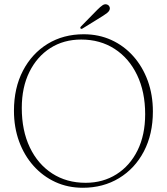

<svg xmlns="http://www.w3.org/2000/svg" viewBox="-20 -874 790 908"><path d="M376 -712Q447 -712 506.8 -684.8Q566.5 -657.5 610.5 -608Q654.5 -558.5 678.8 -492Q703 -425.5 703 -347Q703 -239.5 660.5 -158.2Q618 -77 543 -31.5Q468 14 371.5 14Q301 14 241.8 -13.2Q182.5 -40.5 138.5 -89.8Q94.5 -139 70.2 -205.5Q46 -272 46 -350Q46 -458 88.5 -539.5Q131 -621 205.2 -666.5Q279.5 -712 376 -712ZM666.5 -334Q666.5 -440 628.2 -519.5Q590 -599 521.8 -643Q453.5 -687 364 -687Q281.5 -687 218.2 -646.8Q155 -606.5 119 -533.8Q83 -461 83 -363.5Q83 -256.5 121 -177Q159 -97.5 227 -53.5Q295 -9.5 385 -9.5Q467 -9.5 530.8 -49.8Q594.5 -90 630.5 -162.8Q666.5 -235.5 666.5 -334ZM440.5 -828Q454.5 -842 464.8 -849Q475 -856 485 -853Q493.5 -850.5 497.2 -843.2Q501 -836 498.5 -828.5Q495.5 -819.5 487 -813Q478.5 -806.5 467 -799L370 -739Q364.5 -735.5 361 -739.5Q357.5 -743 363.5 -749.5Z"/></svg>

Font: Fraunces 72pt Soft Thin
Style: Regular
Weight: 100
Version: Version 1.000;[b76b70a41]